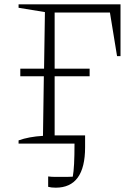

<svg xmlns="http://www.w3.org/2000/svg" viewBox="-20 -665 639 889"><path d="M238 204Q217 204 203 200V152Q219 154 234.5 154Q250 154 265 154Q278 154 291 154Q304 154 317 153Q321 131 323 94Q325 57 325 0H66V-15Q113 -32 179 -36L183 -312H74V-347H184L188 -609L66 -629V-645H538V-405H522L489 -607H233V-347H395V-312H233V-38H374V17Q374 204 238 204Z"/></svg>

Font: Piazzolla ExtraLight
Style: Regular
Weight: 200
Designer: Juan Pablo del Peral
Foundry: Huerta Tipografica
Version: Version 1.330